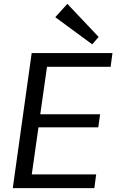

<svg xmlns="http://www.w3.org/2000/svg" viewBox="-20 -975 603 995"><path d="M124.3 -71.2H478.4L468.9 0H46.2L144.2 -700H562.8L553.3 -628.8H203.4L231.5 -684.7L183.9 -348.8L168.2 -382.8H498.8L489.3 -315.2H158.6L184.2 -349.2L136.7 -15.3ZM491.2 -783.5 457.9 -745.2 266.4 -886 329.1 -955.1Z"/></svg>

Font: Pathway Extreme 8pt Thin
Style: Italic
Weight: 100
Italic angle: -8°
Designer: Eduardo Rodriguez Tunni
Foundry: Eduardo Rodriguez Tunni
Version: Version 1.000